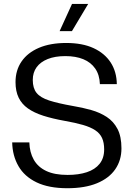

<svg xmlns="http://www.w3.org/2000/svg" viewBox="-20 -958 687 986"><path d="M325.9 8.6Q230.6 8.6 168.1 -21.4Q105.6 -51.4 74.8 -104.9Q44 -158.3 42.6 -226.7H130.7Q132.1 -175.7 153.4 -138Q174.7 -100.3 217.4 -80Q260 -59.7 327 -59.7Q383.9 -59.7 426.1 -73.7Q468.3 -87.7 491.6 -116.9Q514.9 -146 514.9 -190.7Q514.9 -225.6 504.1 -249.3Q493.3 -273 469.1 -289.1Q444.9 -305.1 406.2 -316.4Q367.6 -327.6 311.9 -337.4Q249.6 -348.6 202.3 -363.7Q155 -378.9 123.4 -401.2Q91.7 -423.6 75.7 -456.6Q59.7 -489.7 59.7 -536.3Q59.7 -597.4 90.9 -642.6Q122 -687.7 180.2 -712.5Q238.4 -737.3 320 -737.3Q403 -737.3 460.3 -710.9Q517.6 -684.4 548.4 -637.1Q579.1 -589.7 579.9 -525.9H493Q491.3 -573.6 469.1 -605.7Q446.9 -637.9 408 -653.9Q369.1 -669.9 315.7 -669.9Q262.6 -669.9 225.2 -654.9Q187.9 -640 168.1 -612.9Q148.3 -585.7 148.3 -547.3Q148.3 -505.1 167.8 -480.9Q187.3 -456.6 232.4 -442Q277.4 -427.4 353.6 -413.9Q403.3 -405.7 448.2 -393Q493.1 -380.3 528.2 -357.4Q563.3 -334.4 583.5 -295.7Q603.7 -257 603.7 -195.9Q603.7 -135 571.9 -88.8Q540.1 -42.6 478.1 -17Q416.1 8.6 325.9 8.6ZM286.1 -798.1 349.9 -937.9H432.9L349.4 -798.1Z"/></svg>

Font: Mona Sans ExtraLight
Style: Regular
Weight: 200
Designer: Deni Anggara
Foundry: GitHub
Version: Version 2.000